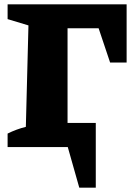

<svg xmlns="http://www.w3.org/2000/svg" viewBox="-20 -677 616 884"><path d="M563 -657V-389H487L434 -547H291V-111H421V187H345L292 0H15V-62Q55 -82 99 -93L111 -560L15 -589V-657Z"/></svg>

Font: Piazzolla ExtraBold
Style: Regular
Weight: 800
Designer: Juan Pablo del Peral
Foundry: Huerta Tipografica
Version: Version 1.330